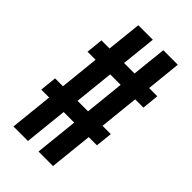

<svg xmlns="http://www.w3.org/2000/svg" viewBox="-216 -771 841 841"><g transform="rotate(45 205.0 -350.0)"><path d="M15.1 -200.2 22.9 -277.8H71.8L90.8 -460.9H41L48.8 -539.1H99.1L116.2 -700.2H206.1L189 -539.1H253.9L271 -700.2H360.8L344.2 -539.1H395L387.2 -460.9H335.9L316.9 -277.8H368.2L359.9 -200.2H309.1L288.1 0H198.2L219.2 -200.2H153.8L132.8 0H43L64 -200.2ZM162.1 -277.8H227.1L246.1 -460.9H181.2Z"/></g></svg>

Font: Bebas Neue Bold
Style: Regular
Weight: 700
Designer: Ryoichi Tsunekawa
Foundry: Ryoichi Tsunekawa
Version: Version 1.300